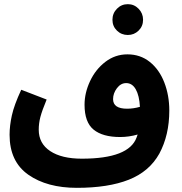

<svg xmlns="http://www.w3.org/2000/svg" viewBox="-20 -714 872 922"><path d="M793 -183Q793 -65 745 24Q697 110 598.5 149Q500 188 349 188Q206 188 116 125Q26 62 26 -67Q26 -110 37 -160Q48 -210 82 -283L204 -236Q182 -183 174 -152.5Q166 -122 166 -91Q166 -25 221 11.5Q276 48 373 48Q599 48 636 -54L641 -68Q599 -56 557 -56Q473 -56 429.5 -91.5Q386 -127 386 -211Q386 -268 412.5 -324.5Q439 -381 486 -417Q533 -453 592 -453Q654 -453 699.5 -416.5Q745 -380 769 -318Q793 -256 793 -183ZM590 -192Q621 -192 652 -201Q649 -255 632 -285Q615 -315 586 -315Q560 -315 541.5 -290.5Q523 -266 523 -238Q523 -192 590 -192ZM520 -619Q520 -650 541.5 -672Q563 -694 594 -694Q624 -694 645.5 -672Q667 -650 667 -619Q667 -588 645.5 -567Q624 -546 594 -546Q563 -546 541.5 -567Q520 -588 520 -619Z"/></svg>

Font: Noto Sans Arabic
Style: Bold
Weight: 700
Designer: Nadine Chahine
Foundry: Monotype Imaging Inc.
Version: Version 1.001